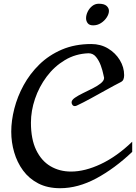

<svg xmlns="http://www.w3.org/2000/svg" viewBox="-20 -976 725 1024"><path d="M300.8 27.8Q233.4 27.8 184.1 2.2Q134.8 -23.4 103 -66.7Q71.3 -109.9 55.7 -163.6Q40 -217.3 40 -273.9Q40 -332 56.4 -396.5Q72.8 -460.9 106.2 -522Q139.6 -583 190.4 -632.6Q241.2 -682.1 310.3 -711.7Q379.4 -741.2 466.8 -741.2Q516.6 -741.2 556.2 -717.5Q595.7 -693.8 618.9 -655.8Q642.1 -617.7 642.1 -575.2Q642.1 -562.5 638.4 -553Q634.8 -543.5 624 -538.1Q592.3 -522 549.8 -498.3Q507.3 -474.6 464.8 -451.4Q422.4 -428.2 390.1 -413.1Q384.3 -410.2 378.9 -410.2Q371.1 -410.2 366.5 -416.3Q361.8 -422.4 361.8 -430.2Q361.8 -442.4 379.4 -454.6Q397 -466.8 422.6 -479.2Q448.2 -491.7 474.1 -504.6Q500 -517.6 517.6 -531.7Q535.2 -545.9 535.2 -561Q534.7 -561 530.8 -580.8Q526.9 -600.6 517.6 -626.5Q508.3 -652.3 492.4 -672.1Q476.6 -691.9 452.1 -691.9Q382.8 -689.5 326.2 -655.5Q269.5 -621.6 229 -567.4Q188.5 -513.2 166.7 -449Q145 -384.8 145 -321.8Q145 -233.9 172.9 -176Q200.7 -118.2 249 -89.6Q297.4 -61 358.9 -61Q433.1 -61 518.3 -101.3Q603.5 -141.6 685.1 -220.2V-166Q590.8 -76.7 493.2 -24.4Q395.5 27.8 300.8 27.8ZM477.1 -840.8Q456.5 -840.8 447.8 -852.3Q439 -863.8 439 -878.9Q439 -895.5 447.5 -913.3Q456.1 -931.2 471.4 -943.6Q486.8 -956.1 506.8 -956.1Q535.6 -956.1 548.3 -944.6Q561 -933.1 561 -918Q561 -901.4 549.3 -883.3Q537.6 -865.2 518.6 -853Q499.5 -840.8 477.1 -840.8Z"/></svg>

Font: Norican
Style: Regular
Weight: 400
Designer: Vernon Adams
Foundry: Vernon Adams
Version: Version 1.100; ttfautohint (v1.8.4.7-5d5b);gftools[0.9.33]